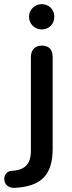

<svg xmlns="http://www.w3.org/2000/svg" viewBox="-74 -716 345 926"><path d="M-2 190C123 183 180 130 180 1V-440C180 -476 163 -496 128 -496C95 -496 75 -476 75 -440V10C75 76 46 105 -19 108C-68 112 -67 194 -2 190ZM127 -574C162 -574 188 -600 188 -635C188 -670 162 -696 127 -696C94 -696 66 -670 66 -635C66 -600 94 -574 127 -574Z"/></svg>

Font: SN Pro Medium
Style: Regular
Weight: 500
Designer: Tobias Whetton
Foundry: Supernotes
Version: Version 1.003;Glyphs 3.3 (3324)